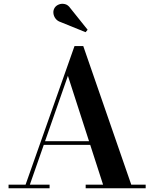

<svg xmlns="http://www.w3.org/2000/svg" viewBox="-20 -1012 829 1032"><path d="M209 -233.5V-253H523V-233.5ZM427.5 -764.5 685.5 -19.5H763V0H440.5V-19.5H534L345 -604.5L140.5 -19.5H246.5V0H26V-19.5H117.5L380.5 -764.5ZM440 -839 305.5 -893.5Q288.5 -899 278.5 -912.2Q268.5 -925.5 267 -941.5Q265.5 -957.5 274 -970.5Q281.5 -982 296.5 -988Q311.5 -994 328.8 -990Q346 -986 358.5 -967.5L451 -852Z"/></svg>

Font: Bodoni Moda 11pt SemiBold
Style: Regular
Weight: 600
Designer: Owen Earl
Foundry: indestructible type
Version: Version 2.004